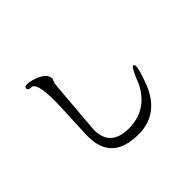

<svg xmlns="http://www.w3.org/2000/svg" viewBox="-160 -1035 1319 1319"><g transform="rotate(-45 500.0 -375.0)"><path d="M277 -554Q277 -732 228 -732Q205 -732 199 -744Q197 -748 197 -751Q197 -768 222.5 -768Q248 -768 284 -756Q373 -725 373 -673Q373 -666 366 -653Q359 -640 357 -607Q326 -241 325 -221Q325 -58 502 -58Q679 -58 764 -222Q811 -343 829 -343Q839 -343 840 -327Q840 -293 801 -189Q719 18 522 18H521Q264 18 264 -217V-229L275 -485Q277 -532 277 -554Z"/></g></svg>

Font: Sawarabi Mincho
Style: Regular
Weight: 400
Version: Version 1.00